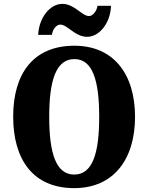

<svg xmlns="http://www.w3.org/2000/svg" viewBox="-20 -961 765 991"><path d="M430 -771C493 -771 550 -842 553 -931H483C480 -904 458 -878 440 -878C403 -878 364 -941 302 -941C238 -941 181 -870 177 -781H248C251 -808 270 -834 291 -834C329 -834 366 -771 430 -771ZM363 10C565 10 677 -137 677 -358C677 -580 565 -725 364 -725C151 -725 48 -580 48 -359C48 -137 151 10 363 10ZM363 -60C269 -60 234 -170 234 -358C234 -546 269 -656 364 -656C458 -656 492 -546 492 -358C492 -170 458 -60 363 -60Z"/></svg>

Font: Noto Serif Myanmar Condensed Black
Style: Regular
Weight: 900
Width: 3
Designer: Ben Mitchell and the Monotype Design Team
Foundry: Monotype Imaging Inc.
Version: Version 2.106